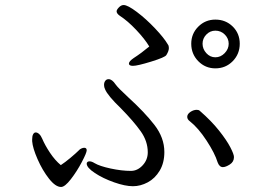

<svg xmlns="http://www.w3.org/2000/svg" viewBox="-20 -736 1040 764"><path d="M457 -673Q444 -682 444 -691Q444 -697 453 -706.5Q462 -716 472 -716Q488 -716 524.5 -688.5Q561 -661 597 -623Q633 -585 648 -559Q652 -554 652 -545Q652 -533 642 -517Q637 -508 582 -491Q527 -474 509 -474Q493 -474 493 -483Q493 -492 512 -505Q543 -525 574 -551Q556 -581 522 -617Q488 -653 457 -673ZM741 -562Q741 -602 769 -630Q797 -658 837 -658Q878 -658 906 -630.5Q934 -603 934 -562Q934 -521 906 -492.5Q878 -464 837 -464Q797 -464 769 -492.5Q741 -521 741 -562ZM325 -85Q325 -89 328 -91.5Q331 -94 336 -94Q345 -94 356 -87Q376 -75 420 -65.5Q464 -56 501 -56Q527 -56 547.5 -78Q568 -100 568 -130Q568 -174 540 -213.5Q512 -253 461 -305Q408 -356 398 -381Q394 -389 394 -398Q394 -408 399 -414.5Q404 -421 412 -421Q426 -421 440 -400Q449 -387 489 -350Q555 -290 594.5 -239Q634 -188 634 -131Q634 -88 615.5 -57Q597 -26 568 -10.5Q539 5 509 5Q478 5 434 -10.5Q390 -26 357.5 -47.5Q325 -69 325 -85ZM867 -71Q853 -71 846 -90Q835 -126 802 -176.5Q769 -227 736 -253Q725 -261 725 -271Q725 -282 737.5 -290.5Q750 -299 763 -299Q771 -299 775 -295Q821 -255 851.5 -216.5Q882 -178 896.5 -150Q911 -122 911 -111Q911 -92 894.5 -81.5Q878 -71 867 -71ZM122 -209Q129 -209 136 -202.5Q143 -196 148 -184Q159 -158 179 -128Q199 -98 222 -79Q239 -90 261 -108.5Q283 -127 294 -138Q297 -142 303.5 -145Q310 -148 315 -148Q325 -148 325 -138Q325 -128 305.5 -91Q286 -54 262 -23Q238 8 223 8Q201 8 175 -25Q149 -58 129.5 -102.5Q110 -147 108 -174V-182Q108 -195 112 -202Q116 -209 122 -209ZM890 -562Q890 -583 874.5 -598.5Q859 -614 837 -614Q816 -614 801 -598.5Q786 -583 786 -562Q786 -541 801 -524.5Q816 -508 837 -508Q858 -508 874 -524.5Q890 -541 890 -562Z"/></svg>

Font: Iansui
Style: Regular
Weight: 400
Designer: But Ko / Fontworks Inc.
Foundry: zi-hi.com / Fontworks Inc.
Version: Version 1.002